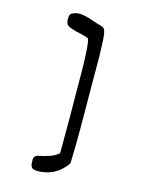

<svg xmlns="http://www.w3.org/2000/svg" viewBox="-115 -748 669 895"><g transform="rotate(15 219.0 -300.5)"><path d="M127 -674.8Q152.3 -686.5 197.3 -673.8Q203.1 -671.9 219.7 -666.5Q236.3 -661.1 244.1 -658.2Q272.5 -651.4 277.3 -647.5Q287.1 -640.6 290.5 -616.7Q293.9 -592.8 295.9 -513.7Q295.9 -468.8 296.4 -364.3Q296.9 -259.8 297.4 -201.2Q297.9 -142.6 296.9 -78.1L294.9 2.9L285.2 17.6Q245.1 64.5 194.3 74.2Q155.3 83 133.8 75.2Q118.2 67.4 120.1 35.2Q120.1 20.5 125 17.6Q132.8 9.8 137.7 9.8Q207 -3.9 228.5 -23.4L236.3 -28.3V-120.1Q237.3 -186.5 235.4 -313.5Q236.3 -566.4 221.7 -580.1Q220.7 -582 195.3 -588.9Q119.1 -604.5 113.3 -620.1Q109.4 -627.9 108.9 -642.6Q108.4 -657.2 112.3 -662.1Q112.3 -668.9 127 -674.8Z"/></g></svg>

Font: JasonHandwriting2
Style: Regular
Weight: 400
Version: Version 1.05.10